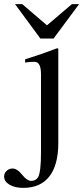

<svg xmlns="http://www.w3.org/2000/svg" viewBox="-90 -694 404 932"><path d="M294 -674 170 -507H106L-17 -674H18L138 -571L259 -674ZM193 -457V0Q193 107 149.5 162.5Q106 218 23 218Q-18 218 -44 202.5Q-70 187 -70 163Q-70 147 -58 135.5Q-46 124 -29 124Q-6 124 19 156Q42 184 61 184Q84 184 95 166Q109 141 109 45V-334Q109 -394 77 -394Q53 -394 37 -391L32 -390V-406Q112 -431 188 -460Z"/></svg>

Font: STIX MathJax Latin
Style: Regular
Weight: 400
Designer: MicroPress Inc., with final additions and corrections provided by Coen Hoffman, Elsevier (retired)
Version: Version 1.1.1